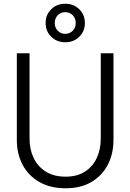

<svg xmlns="http://www.w3.org/2000/svg" viewBox="-20 -990 697 1027"><path d="M331 17Q249 17 190.5 -16.5Q132 -50 101 -108.5Q70 -167 70 -242V-705H138V-248Q138 -190 160.5 -144Q183 -98 226 -71.5Q269 -45 331 -45Q392 -45 433.5 -71.5Q475 -98 497 -144Q519 -190 519 -248V-705H587V-242Q587 -167 556.5 -108.5Q526 -50 469 -16.5Q412 17 331 17ZM329 -764Q284 -764 254 -793.5Q224 -823 224 -867Q224 -911 254 -940.5Q284 -970 329 -970Q374 -970 404 -940.5Q434 -911 434 -867Q434 -823 404 -793.5Q374 -764 329 -764ZM329 -809Q353 -809 369 -825.5Q385 -842 385 -867Q385 -892 369 -908.5Q353 -925 329 -925Q305 -925 289 -908.5Q273 -892 273 -867Q273 -842 289 -825.5Q305 -809 329 -809Z"/></svg>

Font: TikTok Sans Light
Style: Regular
Weight: 300
Version: Version 4.000